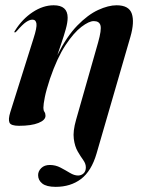

<svg xmlns="http://www.w3.org/2000/svg" viewBox="-20 -468 534 728"><path d="M346 114.5Q326.5 181 287 210.8Q247.5 240.5 191 240.5Q156.5 240.5 140.5 228Q124.5 215.5 124.5 196Q124.5 181 136.5 169.2Q148.5 157.5 169 157.5Q190.5 157.5 209.5 167.5Q228.5 177.5 245 187.5Q261.5 197.5 276 197.5Q288 197.5 296.8 189.5Q305.5 181.5 305.5 166.5Q305.5 152.5 295.5 138.8Q285.5 125 274.5 106Q263.5 87 259.8 58.2Q256 29.5 268.5 -14L352 -307Q365.5 -355 361 -371.5Q356.5 -388 335.5 -388Q317.5 -388 288.8 -366.2Q260 -344.5 228.2 -296.5Q196.5 -248.5 169.5 -169.5Q155.5 -127 150 -99.8Q144.5 -72.5 144.5 -59Q144.5 -49.5 148.5 -43.8Q152.5 -38 152.5 -29Q152.5 -12.5 125.8 -1.8Q99 9 52 9Q21.5 9 16 -3Q10.5 -15 19 -42.5L107 -322Q120.5 -363.5 118.2 -378.5Q116 -393.5 103 -393.5Q92.5 -393.5 79 -384.5Q65.5 -375.5 43 -349.5Q38.5 -344.5 36 -345Q32.5 -346 37 -352Q64.5 -396 104 -422Q143.5 -448 183.5 -448Q236.5 -448 236.5 -401Q236.5 -382.5 229.2 -356.8Q222 -331 212.8 -304.5Q203.5 -278 197.5 -259Q233 -330 273.2 -371.2Q313.5 -412.5 352.2 -430.2Q391 -448 422 -448Q469 -448 479.8 -416Q490.5 -384 474.5 -328.5Z"/></svg>

Font: Fraunces 144pt S000 SemiBold
Style: Italic
Weight: 600
Italic angle: -16°
Version: Version 1.000; ttfautohint (v1.8.3)